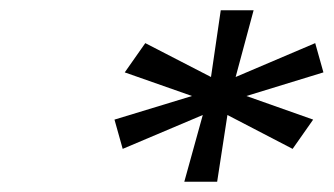

<svg xmlns="http://www.w3.org/2000/svg" viewBox="-20 -690 650 374"><path d="M474 -670H410L391 -540L263 -606L223 -549L354 -503L203 -457L219 -400L375 -466L339 -336H403L423 -466L550 -400L590 -457L460 -503L610 -549L594 -606L439 -540Z"/></svg>

Font: LT Wave Mono Light
Style: Italic
Weight: 300
Designer: Daniel Lyons
Version: Version 2.5 (Glyphs App)